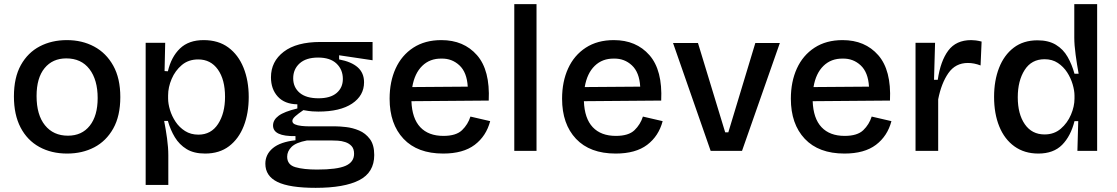

<svg xmlns="http://www.w3.org/2000/svg" viewBox="-20 -726 5375 924"><path d="M303 13Q227 13 169 -19Q111 -51 79 -112.5Q47 -174 47 -262Q47 -353 80.5 -413Q114 -473 171.5 -503Q229 -533 302 -533Q375 -533 433 -502Q491 -471 525 -410Q559 -349 559 -259Q559 -168 525 -107.5Q491 -47 433.5 -17Q376 13 303 13ZM307 -73Q374 -73 412 -121Q450 -169 450 -254Q450 -342 410.5 -393.5Q371 -445 299 -445Q233 -445 194.5 -398Q156 -351 156 -264Q156 -173 196.5 -123Q237 -73 307 -73Z M681 164V-520H775L772 -384L788 -383Q804 -452 846 -492.5Q888 -533 960 -533Q1031 -533 1079 -497.5Q1127 -462 1152 -400Q1177 -338 1177 -259Q1177 -181 1153 -119.5Q1129 -58 1082.5 -22.5Q1036 13 967 13Q913 13 878 -8.5Q843 -30 821.5 -65.5Q800 -101 788 -144H770Q778 -103 784 -59.5Q790 -16 790 21V164ZM935 -78Q996 -78 1029.5 -129.5Q1063 -181 1063 -260Q1063 -343 1028.5 -391.5Q994 -440 934 -440Q887 -440 855 -413Q823 -386 806 -346Q789 -306 789 -267V-252Q789 -227 798 -197Q807 -167 825 -140Q843 -113 870.5 -95.5Q898 -78 935 -78Z M1499 178Q1373 178 1315 149.5Q1257 121 1257 62Q1257 17 1293 -13Q1329 -43 1402 -51V-71Q1294 -69 1294 -122Q1294 -149 1321 -169Q1348 -189 1411 -204V-224Q1350 -225 1317 -261Q1284 -297 1284 -354Q1284 -430 1345.5 -477Q1407 -524 1522 -524H1773V-436L1612 -460V-440Q1671 -429 1701.5 -402Q1732 -375 1732 -330Q1732 -266 1674.5 -227.5Q1617 -189 1512 -189Q1499 -189 1483.5 -190Q1468 -191 1440 -196Q1415 -179 1401 -166.5Q1387 -154 1387 -144Q1387 -133 1399.5 -127.5Q1412 -122 1431 -120Q1450 -118 1467 -118H1595Q1614 -118 1645.5 -114.5Q1677 -111 1708 -98Q1739 -85 1760 -57Q1781 -29 1781 20Q1781 104 1709 141Q1637 178 1499 178ZM1513 -253Q1570 -253 1600 -278.5Q1630 -304 1630 -346Q1630 -391 1599.5 -420Q1569 -449 1511 -449Q1453 -449 1422 -421Q1391 -393 1391 -349Q1391 -306 1422 -279.5Q1453 -253 1513 -253ZM1506 90Q1602 90 1643 72Q1684 54 1684 14Q1684 -10 1672 -23Q1660 -36 1642 -42Q1624 -48 1606 -49Q1588 -50 1576 -50H1457Q1404 -40 1383 -19Q1362 2 1362 28Q1362 67 1401.5 78.5Q1441 90 1506 90Z M2113 13Q1989 13 1922 -58Q1855 -129 1855 -251Q1855 -333 1884 -396.5Q1913 -460 1969 -496.5Q2025 -533 2104 -533Q2212 -533 2275.5 -460.5Q2339 -388 2332 -242L1960 -239Q1963 -156 2002.5 -114Q2042 -72 2114 -72Q2175 -72 2203.5 -99.5Q2232 -127 2244 -165L2339 -143Q2320 -71 2264.5 -29Q2209 13 2113 13ZM2105 -444Q2049 -445 2012 -409Q1975 -373 1964 -307L2231 -309Q2227 -378 2191 -411.5Q2155 -445 2105 -444Z M2455 0V-706H2562V0Z M2943 13Q2819 13 2752 -58Q2685 -129 2685 -251Q2685 -333 2714 -396.5Q2743 -460 2799 -496.5Q2855 -533 2934 -533Q3042 -533 3105.5 -460.5Q3169 -388 3162 -242L2790 -239Q2793 -156 2832.5 -114Q2872 -72 2944 -72Q3005 -72 3033.5 -99.5Q3062 -127 3074 -165L3169 -143Q3150 -71 3094.5 -29Q3039 13 2943 13ZM2935 -444Q2879 -445 2842 -409Q2805 -373 2794 -307L3061 -309Q3057 -378 3021 -411.5Q2985 -445 2935 -444Z M3400 0 3219 -519H3339L3470 -89H3485L3615 -519H3733L3551 0Z M4044 13Q3920 13 3853 -58Q3786 -129 3786 -251Q3786 -333 3815 -396.5Q3844 -460 3900 -496.5Q3956 -533 4035 -533Q4143 -533 4206.5 -460.5Q4270 -388 4263 -242L3891 -239Q3894 -156 3933.5 -114Q3973 -72 4045 -72Q4106 -72 4134.5 -99.5Q4163 -127 4175 -165L4270 -143Q4251 -71 4195.5 -29Q4140 13 4044 13ZM4036 -444Q3980 -445 3943 -409Q3906 -373 3895 -307L4162 -309Q4158 -378 4122 -411.5Q4086 -445 4036 -444Z M4386 0V-520H4480L4475 -342H4493Q4506 -432 4543.5 -482.5Q4581 -533 4654 -533Q4664 -533 4676 -531.5Q4688 -530 4704 -526L4699 -411Q4668 -423 4638 -423Q4578 -423 4544 -374Q4510 -325 4495 -248V0Z M4977 13Q4910 13 4862 -21.5Q4814 -56 4789 -117.5Q4764 -179 4764 -260Q4764 -338 4788 -399.5Q4812 -461 4858.5 -496.5Q4905 -532 4973 -532Q5026 -532 5061.5 -510.5Q5097 -489 5118 -452Q5139 -415 5151 -371H5171Q5163 -414 5156.5 -462Q5150 -510 5150 -545V-706H5260V0H5165L5169 -143H5151Q5133 -71 5091.5 -29Q5050 13 4977 13ZM5007 -79Q5053 -79 5085 -106.5Q5117 -134 5134 -174Q5151 -214 5151 -251V-266Q5151 -290 5142 -320.5Q5133 -351 5115.5 -378Q5098 -405 5071 -423Q5044 -441 5007 -441Q4944 -441 4911 -389Q4878 -337 4878 -258Q4878 -177 4912 -128Q4946 -79 5007 -79Z"/></svg>

Font: Bricolage Grotesque 12pt Medium
Style: Regular
Weight: 500
Designer: Mathieu Triay
Foundry: Atelier Triay
Version: Version 1.001; ttfautohint (v1.8.4.7-5d5b);gftools[0.9.33.de